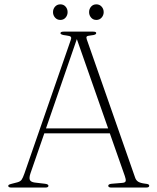

<svg xmlns="http://www.w3.org/2000/svg" viewBox="-20 -842 706 862"><path d="M197.5 -8Q197.5 0 183.5 0H31.5Q17 0 17 -7.5Q17 -10.5 20 -12.5Q23 -14.5 33 -17L58 -23.5Q71 -27 76.8 -34.8Q82.5 -42.5 90 -64L297.5 -662Q301.5 -672.5 297.8 -676.8Q294 -681 276.5 -683Q251.5 -685.5 251.5 -693Q251.5 -700 266 -700H398Q412 -700 412 -693.5Q412 -689.5 407.2 -687Q402.5 -684.5 388 -683Q372.5 -681.5 369.5 -678Q366.5 -674.5 369.5 -665.5L586.5 -45Q590.5 -32.5 600.5 -26.2Q610.5 -20 631 -17.5Q642.5 -16.5 646.2 -14.2Q650 -12 650 -8Q650 0 635.5 0H480Q466 0 466 -8Q466 -15.5 481.5 -17L529.5 -21Q542.5 -22 544.2 -29Q546 -36 540.5 -51.5L473 -243.5H179L117 -64.5Q110 -44 114 -34.5Q118 -25 135.5 -22.5L182 -17Q197.5 -15 197.5 -8ZM186.5 -265.5H465.5L325 -666.5ZM251 -752.5Q236.5 -752.5 227.2 -763Q218 -773.5 218 -787.5Q218 -802 227.2 -812.2Q236.5 -822.5 251 -822.5Q265.5 -822.5 274.5 -812.2Q283.5 -802 283.5 -787.5Q283.5 -773.5 274.5 -763Q265.5 -752.5 251 -752.5ZM412.5 -752.5Q398 -752.5 389 -763Q380 -773.5 380 -787.5Q380 -802 389 -812.2Q398 -822.5 412.5 -822.5Q427 -822.5 436.2 -812.2Q445.5 -802 445.5 -787.5Q445.5 -773.5 436.2 -763Q427 -752.5 412.5 -752.5Z"/></svg>

Font: Fraunces 9pt S000 Thin
Style: Regular
Weight: 100
Version: Version 1.000; ttfautohint (v1.8.3)